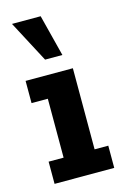

<svg xmlns="http://www.w3.org/2000/svg" viewBox="-100 -668 473 718"><g transform="rotate(-15 136.5 -309.5)"><path d="M20 0V-86H78V-314H15V-400H198V-86H251V0ZM106 -458 21 -619H132L173 -458Z"/></g></svg>

Font: Rokkitt SemiBold
Style: Bold
Weight: 700
Version: Version 3.103